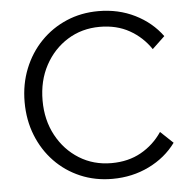

<svg xmlns="http://www.w3.org/2000/svg" viewBox="-53 -783 845 852"><g transform="rotate(-5 369.5 -357.5)"><path d="M642 -173 698 -120Q652 -57 577.5 -20.5Q503 16 414 16Q337 16 271.5 -12Q206 -40 157.5 -90.5Q109 -141 82 -209Q55 -277 55 -357Q55 -437 82.5 -505.5Q110 -574 159 -624.5Q208 -675 273.5 -703Q339 -731 416 -731Q505 -731 578.5 -694.5Q652 -658 698 -595L642 -542Q605 -597 548 -629Q491 -661 416 -661Q336 -661 272.5 -621.5Q209 -582 172 -513.5Q135 -445 135 -357Q135 -270 172 -201.5Q209 -133 272.5 -93.5Q336 -54 416 -54Q491 -54 548 -86Q605 -118 642 -173Z"/></g></svg>

Font: Wix Madefor Display
Style: Regular
Weight: 400
Designer: Dalton Maag Ltd
Foundry: Dalton Maag Ltd
Version: Version 3.100